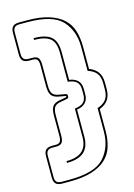

<svg xmlns="http://www.w3.org/2000/svg" viewBox="-133 -878 721 1036"><g transform="rotate(-15 227.5 -360.0)"><path d="M81 90Q57 90 46 79Q35 68 35 44V-75Q35 -99 46 -110Q57 -121 81 -121H102Q121 -121 127 -131.5Q133 -142 133 -161V-276Q133 -311 144.5 -327Q156 -343 186 -348L219 -354Q221 -354 222.5 -355Q224 -356 224 -358Q224 -360 223 -361Q222 -362 220 -362H219L186 -368Q156 -373 144.5 -389Q133 -405 133 -440V-557Q133 -576 127 -586.5Q121 -597 102 -597H81Q57 -597 46 -608Q35 -619 35 -643V-764Q35 -788 46 -799Q57 -810 81 -810H125Q199 -810 248.5 -794Q298 -778 327.5 -750Q357 -722 369 -682Q381 -642 381 -595V-470Q413 -458 429 -435.5Q445 -413 445 -376V-341Q445 -304 429 -281Q413 -258 381 -246V-124Q381 -77 369 -37.5Q357 2 327.5 30Q298 58 248.5 74Q199 90 125 90ZM143 -161Q143 -135 134.5 -123Q126 -111 102 -111H81Q62 -111 53.5 -102.5Q45 -94 45 -75V44Q45 63 53.5 71.5Q62 80 81 80H125Q266 80 318.5 23Q371 -34 371 -124V-254Q403 -264 419 -284.5Q435 -305 435 -341V-376Q435 -412 419 -432Q403 -452 371 -462V-595Q371 -686 318.5 -743Q266 -800 125 -800H81Q62 -800 53.5 -791.5Q45 -783 45 -764V-643Q45 -624 53.5 -615.5Q62 -607 81 -607H102Q126 -607 134.5 -595Q143 -583 143 -557V-440Q143 -410 152.5 -396Q162 -382 188 -378L221 -372Q228 -371 231 -368Q234 -365 234 -358Q234 -351 231 -348Q228 -345 221 -344L188 -338Q162 -334 152.5 -320Q143 -306 143 -276ZM262 -124Q262 -67 231 -39Q200 -11 135 -11V-21Q194 -21 223 -46.5Q252 -72 252 -124V-283Q286 -287 301 -301.5Q316 -316 316 -344V-372Q316 -400 301.5 -414.5Q287 -429 252 -433V-595Q252 -654 223.5 -676Q195 -698 135 -698V-708Q201 -708 231.5 -683Q262 -658 262 -595V-441Q292 -437 309 -420.5Q326 -404 326 -372V-344Q326 -313 309 -296Q292 -279 262 -275Z"/></g></svg>

Font: Bungee Outline
Style: Regular
Weight: 400
Designer: David Jonathan Ross
Foundry: David Jonathan Ross
Version: Version 1.000;PS 1.0;hotconv 1.0.72;makeotf.lib2.5.5900